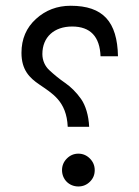

<svg xmlns="http://www.w3.org/2000/svg" viewBox="-20 -658 491 677"><path d="M198.7 -58.1C198.7 -25.4 223.6 -0.5 256.3 -0.5C272.5 -0.5 286.1 -6.3 297.4 -17.6C308.6 -28.8 314 -42 314 -58.1C314 -74.2 308.1 -87.9 296.9 -99.1C285.6 -110.4 272 -116.2 256.3 -116.2C240.7 -116.2 227.1 -110.4 215.8 -99.1C204.6 -87.9 198.7 -74.2 198.7 -58.1ZM55.7 -471.7C55.7 -411.1 84.5 -383.3 118.2 -360.4C163.1 -329.1 214.8 -302.2 218.8 -210.9H294.4C292.5 -251.5 281.7 -286.1 266.1 -308.6C250.5 -331.1 229.5 -352.1 209.5 -365.7C189.5 -379.4 169.4 -396 154.3 -410.2C139.2 -423.8 129.4 -444.3 129.4 -467.3C129.4 -527.8 171.4 -564.5 234.4 -564.5C298.3 -564.5 332 -529.3 334.5 -459.5H396C393.6 -581.1 343.8 -637.7 229 -637.7C181.6 -637.7 140.6 -622.1 106.9 -591.3C72.8 -560.5 55.7 -520.5 55.7 -471.7Z"/></svg>

Font: Shabnam Light
Style: Regular
Weight: 300
Foundry: DejaVu fonts team - Redesigned by Saber Rastikerdar - Based on Vazir font
Version: Version 5.0.1